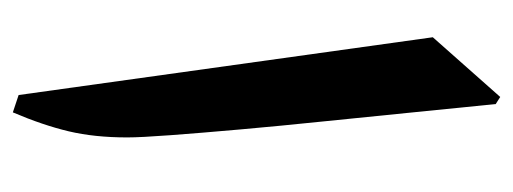

<svg xmlns="http://www.w3.org/2000/svg" viewBox="-270 -488 799 299"><g transform="rotate(90 129.5 -338.5)"><path d="M142 -711Q144 -692 147.5 -657Q151 -622 156 -572Q162 -511 169 -443.5Q176 -376 181.5 -314Q187 -252 190.5 -205Q194 -158 194 -137Q194 -86 184.5 -46Q175 -6 155 41L128 32L38 -613L131 -718Z"/></g></svg>

Font: Bona Nova SC
Style: Bold
Weight: 700
Designer: Mateusz Machalski
Foundry: Capitalics
Version: Version 4.001; ttfautohint (v1.8.4.7-5d5b)